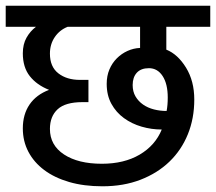

<svg xmlns="http://www.w3.org/2000/svg" viewBox="-30 -653 757 673"><path d="M-10 -559V-633H707V-559H553V-479Q593 -463 622 -416Q651 -369 651 -304Q651 -238 628.5 -182.5Q606 -127 564 -86.5Q522 -46 462.5 -23Q403 0 329 0Q264 0 212.5 -15Q161 -30 125 -57Q89 -84 69.5 -121Q50 -158 50 -203Q50 -252 73.5 -286.5Q97 -321 142 -338Q99 -355 74.5 -386Q50 -417 50 -466Q50 -498 63 -521Q76 -544 96 -559ZM344 -359Q344 -387 353.5 -409.5Q363 -432 379.5 -448.5Q396 -465 417 -474.5Q438 -484 461 -485V-559H207Q179 -548 162 -523Q145 -498 145 -465Q145 -419 174.5 -396Q204 -373 250 -373H280V-295H259Q199 -295 172 -270Q145 -245 145 -201Q145 -144 194.5 -111.5Q244 -79 327 -79Q405 -79 459.5 -111Q514 -143 537 -199Q501 -199 466.5 -209Q432 -219 404.5 -239Q377 -259 360.5 -289Q344 -319 344 -359ZM558 -311Q558 -359 540 -386.5Q522 -414 492 -414Q464 -414 449.5 -398Q435 -382 435 -355Q435 -332 445 -315Q455 -298 471.5 -286.5Q488 -275 509.5 -269.5Q531 -264 554 -264Q558 -284 558 -311Z"/></svg>

Font: Ek Mukta Medium
Style: Regular
Weight: 500
Designer: Girish Dalvi and Yashodeep Gholap
Foundry: Ek Type
Version: Version 2.538;PS 1.002;hotconv 16.6.51;makeotf.lib2.5.65220;